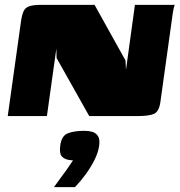

<svg xmlns="http://www.w3.org/2000/svg" viewBox="-20 -480 746 794"><path d="M12 0 67 -393Q71 -420 78 -434.5Q85 -449 102 -454.5Q119 -460 152 -460H371L499 -230L501 -191L538 -460H703Q701 -458 698 -444.5Q695 -431 693 -414.5Q691 -398 689 -386L643 -56Q637 -18 616.5 -9Q596 0 547 0H349L214 -240L213 -279L174 0ZM203 294Q220 270 232 254Q244 238 255.5 222Q267 206 282 183Q278 183 272.5 182.5Q267 182 263 181Q246 178 235.5 166.5Q225 155 229 123Q234 82 260 71.5Q286 61 329 61Q346 61 361 65Q376 69 385 82.5Q394 96 390 123Q386 151 371 181Q356 211 335 240Q314 269 290 294Z"/></svg>

Font: Genos Thin Black
Style: Italic
Weight: 900
Italic angle: -8°
Version: Version 1.010